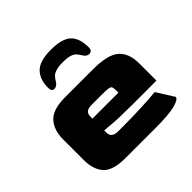

<svg xmlns="http://www.w3.org/2000/svg" viewBox="-170 -840 1003 1003"><g transform="rotate(-45 331.5 -338.0)"><path d="M50 -149V-300Q50 -368 86 -408Q122 -448 213 -448H420Q530 -448 571 -410.5Q612 -373 612 -300V-172H437Q334 -172 287.5 -176.5Q241 -181 235 -181V-166Q234 -126 283 -126H314Q453 -126 563 -136L623 -41Q623 -24 577.5 -12Q532 0 426 0H213Q120 0 85 -38Q50 -76 50 -149ZM427 -268V-282Q427 -304 423 -311Q419 -318 403.5 -320Q388 -322 341 -322H283Q258 -322 246.5 -312.5Q235 -303 235 -282V-268ZM485 -545Q485 -531 479 -524.5Q473 -518 463 -518Q455 -518 447 -522.5Q439 -527 435 -534Q421 -556 412.5 -565Q404 -574 386 -580Q368 -586 335 -586Q302 -586 283 -580Q264 -574 254.5 -564Q245 -554 233 -534Q228 -527 220 -522.5Q212 -518 205 -518Q185 -518 185 -545Q185 -608 219 -642Q253 -676 335 -676Q419 -676 452 -644Q485 -612 485 -545Z"/></g></svg>

Font: Gold Bold
Style: Regular
Weight: 400
Designer: jaiki
Version: Version 1.000